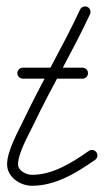

<svg xmlns="http://www.w3.org/2000/svg" viewBox="-20 -574 332 614"><path d="M53 -322.5C53 -322.5 53 -322.5 53 -322.5C116.7 -322.5 180.3 -322.5 244 -322.5C253.7 -322.5 261.5 -330.3 261.5 -340C261.5 -349.7 253.7 -357.5 244 -357.5C244 -357.5 244 -357.5 244 -357.5C180.3 -357.5 116.7 -357.5 53 -357.5C43.3 -357.5 35.5 -349.7 35.5 -340C35.5 -330.3 43.3 -322.5 53 -322.5ZM236.1 -543.4C236.1 -543.4 236.1 -543.4 236.1 -543.4C180.4 -423.9 112.4 -309.9 55.7 -190.6C37.5 -152.3 2.7 -91.7 2.7 -48.3C2.7 -7.6 44.7 20.1 82.3 20.1C157.4 20.1 224.5 -21 284 -62.7C292 -68.2 293.9 -79.1 288.3 -87C282.8 -95 271.9 -96.9 264 -91.3C210.9 -54.2 149.5 -14.9 82.3 -14.9C64.5 -14.9 37.7 -27.7 37.7 -48.3C37.7 -84.6 72 -143.4 87.3 -175.6C144 -295 212.1 -409 267.9 -528.6C271.9 -537.4 268.2 -547.8 259.4 -551.9C250.6 -555.9 240.2 -552.2 236.1 -543.4Z"/></svg>

Font: FRB American Cursive Guidelines
Style: Italic
Weight: 400
Italic angle: -25°
Version: Version 2.0;Modular Font Editor K font №1